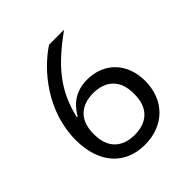

<svg xmlns="http://www.w3.org/2000/svg" viewBox="-191 -834 983 983"><g transform="rotate(-45 300.0 -343.0)"><path d="M301 12C441 12 533 -82 533 -219C533 -351 447 -434 327 -434C242 -434 192 -391 159 -334L154 -336C192 -498 275 -589 424 -698H316C204 -625 67 -463 67 -256C67 -90 156 12 301 12ZM300 -61C208 -61 154 -114 154 -208V-216C154 -310 208 -363 300 -363C392 -363 446 -310 446 -216V-208C446 -114 392 -61 300 -61Z"/></g></svg>

Font: IBM Plex Thai Looped
Style: Regular
Weight: 400
Designer: Mike Abbink, Paul van der Laan, Pieter van Rosmalen, Ben Mitchell, Mark Frömberg
Foundry: Bold Monday
Version: Version 1.0